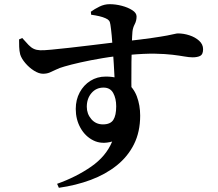

<svg xmlns="http://www.w3.org/2000/svg" viewBox="-20 -823 1040 918"><path d="M71.2 -634.6 86.3 -641.2Q104.1 -621.1 116.5 -608.1Q128.9 -595.2 141.9 -589.3Q154.9 -583.4 171.9 -582.7Q188.1 -581.9 226.3 -585.6Q264.5 -589.2 314.6 -594.8Q364.7 -600.5 416 -606.7Q467.3 -613 511.3 -618.3Q555.2 -623.5 580 -625.8Q659.8 -634.7 706.9 -641.6Q754.1 -648.4 779.1 -653.2Q804.1 -658 814.5 -660.6Q824.9 -663.2 831 -663.2Q858.1 -663.2 885.7 -654.2Q913.3 -645.2 932.1 -628.2Q951 -611.1 951 -587.9Q951 -562.9 937.4 -555.9Q923.7 -548.9 901.1 -548.9Q884.5 -548.9 861.5 -553Q838.5 -557.1 804.7 -561.2Q771 -565.3 720.9 -566.3Q670.8 -567.2 598.7 -560.7Q531 -555.2 471.4 -545.1Q411.7 -535.1 365.2 -524.6Q318.6 -514.1 288.2 -505.1Q264.8 -498.6 247.9 -490.2Q231.1 -481.8 217.2 -476.1Q203.3 -470.4 185.4 -470.4Q166.1 -470.4 142.7 -485Q119.4 -499.7 101 -521.4Q82.6 -543.1 76.6 -562.8Q72.3 -579.7 71.7 -599.1Q71 -618.4 71.2 -634.6ZM415.8 -752.6 414.3 -766.9Q432.1 -779.9 455.7 -791.5Q479.2 -803 504.2 -803Q532.9 -803 562.6 -795.2Q592.2 -787.4 612.6 -774.2Q633 -761.1 633 -744.2Q633 -723.9 624 -707Q615.1 -690.1 613.3 -671.6Q611.6 -653.6 610.4 -614.8Q609.1 -576 608.5 -526.8Q607.9 -477.5 608.1 -428.1Q608.2 -378.7 609.2 -340.6L528.6 -418.4Q528.6 -429.9 527.4 -456.1Q526.2 -482.3 524.1 -516.2Q522 -550.1 519.5 -585.8Q517 -621.6 514.1 -653.1Q511.1 -684.7 507.9 -705Q506.2 -718.1 501.3 -724.3Q496.5 -730.6 484.5 -735.8Q472.3 -741.4 454.5 -745.6Q436.6 -749.7 415.8 -752.6ZM485.7 -456.9Q546.4 -456.9 582.4 -430.7Q618.4 -404.5 634.3 -362.2Q650.2 -319.9 650.2 -270.1Q650.2 -192.6 620.6 -133.3Q590.9 -74 537.8 -31.7Q484.8 10.6 414.1 37Q343.3 63.4 261.5 74.9L253 55.9Q344.8 23.1 416 -26.3Q487.1 -75.7 516.3 -146.3Q466.1 -132 427 -151.3Q387.8 -170.6 365 -211.1Q342.2 -251.7 342.2 -302Q342.2 -346.2 361.1 -381.2Q379.9 -416.2 412.3 -436.6Q444.7 -456.9 485.7 -456.9ZM472.1 -228.3Q507.9 -228.3 521.8 -249.8Q535.6 -271.2 535.6 -314.6Q535.6 -352.2 521.3 -378.2Q507 -404.2 475 -404.2Q439.7 -404.2 417.3 -377.9Q395 -351.7 395 -312.3Q395 -278.7 416.5 -253.5Q438.1 -228.3 472.1 -228.3Z"/></svg>

Font: Noto Serif TC
Style: Regular
Weight: 200
Designer: Ryoko NISHIZUKA 西塚涼子 (kana & ideographs); Frank Grießhammer (Latin, Greek & Cyrillic); Wenlong ZHANG 张文龙 (bopomofo); San
Foundry: Adobe
Version: Version 2.001;hotconv 1.1.0;makeotfexe 2.6.0